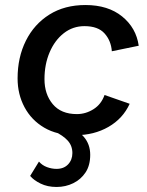

<svg xmlns="http://www.w3.org/2000/svg" viewBox="-20 -529 585 764"><path d="M280 9Q207 9 156 -21Q105 -51 77.5 -102.5Q50 -154 50 -217Q50 -301 83 -367Q116 -433 176.5 -471Q237 -509 320 -509Q410 -509 466 -463.5Q522 -418 532 -347L425 -325Q422 -367 396 -396Q370 -425 316 -425Q270 -425 234 -397Q198 -369 177.5 -321Q157 -273 157 -214Q157 -154 190 -114.5Q223 -75 286 -75Q321 -75 352 -94.5Q383 -114 396 -151L496 -116Q469 -57 411.5 -24Q354 9 280 9ZM195 -7 241 -30Q288 -14 313.5 15.5Q339 45 339 87Q339 129 320.5 157Q302 185 271.5 200Q241 215 205 215Q169 215 141.5 201.5Q114 188 100 171L135 114Q148 129 167 136Q186 143 205 143Q234 143 251 125Q268 107 268 80Q268 51 249.5 30.5Q231 10 195 -7Z"/></svg>

Font: Work Sans Medium
Style: Italic
Weight: 500
Italic angle: -13°
Designer: Wei Huang
Foundry: Wei Huang
Version: Version 2.012; ttfautohint (v1.8.3)